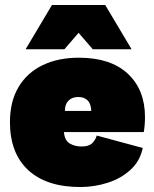

<svg xmlns="http://www.w3.org/2000/svg" viewBox="-20 -742 620 772"><path d="M303 10Q167 10 93.5 -58Q20 -126 20 -251Q20 -334 54.5 -392Q89 -450 151.5 -480Q214 -510 297 -510Q425 -510 494 -445.5Q563 -381 563 -271Q563 -255 561.5 -237.5Q560 -220 558 -211H237Q240 -177 260.5 -165Q281 -153 308 -153Q337 -153 350.5 -166Q364 -179 369 -197L554 -147Q543 -94 504.5 -59Q466 -24 412.5 -7Q359 10 303 10ZM241 -296H347Q346 -325 332 -338.5Q318 -352 295 -352Q270 -352 255.5 -337.5Q241 -323 241 -296ZM509 -544H353L296 -610L239 -544H83L189 -722H403Z"/></svg>

Font: Prodigy Sans Black
Style: Regular
Weight: 900
Designer: Wei Huang
Foundry: Wei Huang
Version: Version 1.003; ttfautohint (v1.8.3)